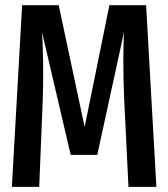

<svg xmlns="http://www.w3.org/2000/svg" viewBox="-20 -728 655 748"><path d="M549.2 -707.7 589.2 0H480.5L463.6 -344.6Q460.5 -420 460.5 -485.6Q460.5 -550.8 463.1 -603.1L359 -124.6H255.4L143.6 -603.1Q148.2 -532.8 148.2 -441.5Q148.2 -392.8 146.7 -343.6L132.8 0H26.2L66.2 -707.7H208.7L309.7 -233.3L406.2 -707.7Z"/></svg>

Font: Fira Code Fixed Medium
Style: Regular
Weight: 500
Monospace: yes
Designer: Carrois Corporate, Edenspiekermann AG, Nikita Prokopov
Foundry: Carrois Corporate, Edenspiekermann AG, Nikita Prokopov
Version: Version 5.002